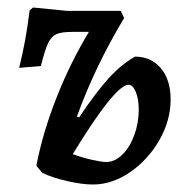

<svg xmlns="http://www.w3.org/2000/svg" viewBox="-20 -485 489 512"><path d="M435 -220Q435 -164 405 -111.5Q375 -59 327 -26Q279 7 228 7Q199 7 159.5 -2Q120 -11 93 -24L77 -43Q93 -128 129.5 -221.5Q166 -315 217 -400H174Q144 -400 130.5 -394Q117 -388 108.5 -370.5Q100 -353 89 -309L31 -304Q49 -375 59 -457L68 -465L159 -456H302L311 -437Q233 -307 185 -174L191 -172Q236 -239 269.5 -276Q303 -313 340 -334Q383 -334 409 -303Q435 -272 435 -220ZM350 -193Q350 -221 342 -240Q334 -259 323 -259Q287 -259 174 -74Q198 -65 224.5 -59Q251 -53 263 -53Q286 -53 306 -72.5Q326 -92 338 -124.5Q350 -157 350 -193Z"/></svg>

Font: Alegreya Medium
Style: Italic
Weight: 500
Italic angle: -7°
Designer: Juan Pablo del Peral
Foundry: Huerta Tipografica
Version: Version 2.008; ttfautohint (v1.8)